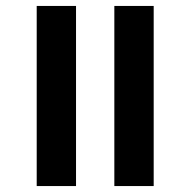

<svg xmlns="http://www.w3.org/2000/svg" viewBox="-20 -626 640 646"><path d="M364.7 -606H497.1V0H364.7ZM103.5 -606H235.8V0H103.5Z"/></svg>

Font: Liberation Mono
Style: Bold
Weight: 700
Monospace: yes
Designer: Steve Matteson
Foundry: Ascender Corporation
Version: Version 2.1.5